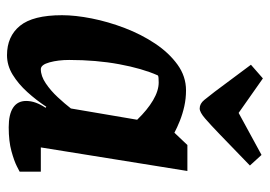

<svg xmlns="http://www.w3.org/2000/svg" viewBox="-134 -644 789 562"><g transform="rotate(90 261.0 -363.5)"><path d="M293 -104Q274 -75 250 -48.5Q226 -22 199 -5.5Q172 11 142 11Q87 11 56 -27Q25 -65 25 -150Q25 -189 34.5 -237Q44 -285 62.5 -333.5Q81 -382 108 -422.5Q135 -463 169.5 -488Q204 -513 245 -513Q269 -513 291.5 -508Q314 -503 334 -495Q354 -487 369 -479L405 -517H481L412 -88H483V-26Q483 -26 467.5 -18Q452 -10 423 -2Q394 6 353 6Q315 6 295.5 -7Q276 -20 276 -45Q276 -59 281 -73Q286 -87 296 -102ZM331 -370Q302 -400 274 -416.5Q246 -433 222 -433Q214 -433 208 -432.5Q202 -432 201 -430Q181 -385 168.5 -317.5Q156 -250 156 -171Q156 -139 163 -113.5Q170 -88 183 -88Q203 -88 224.5 -102.5Q246 -117 265 -137.5Q284 -158 298 -176ZM170 -703 210 -738 311 -667 434 -734 465 -700 374 -612Q346 -585 327.5 -569Q309 -553 298 -553Q284 -553 273 -566.5Q262 -580 249 -597Z"/></g></svg>

Font: Faustina VF Beta
Style: Italic
Weight: 400
Italic angle: -8°
Designer: Alfonso Garcia
Foundry: Omnibus-Type
Version: Version 1.006